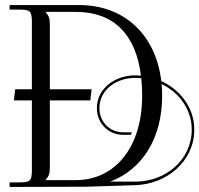

<svg xmlns="http://www.w3.org/2000/svg" viewBox="-20 -739 788 759"><path d="M415.2 -21C542.3 -68.4 621 -192.6 621 -360C621 -376 620.3 -391.6 618.9 -406.8C689.8 -372.4 738 -304.8 738 -227C738 -106 634 -21 515 -21ZM18 0 319.2 -0.9 515 -7C637.9 -10.9 748 -100 748 -227C748 -310.7 694.9 -383.3 617.6 -418.4C596 -601.4 471.6 -719 293 -719H18V-701H53C101 -701 106 -696 106 -648V-386H40L35 -342H106V-71C106 -23 101 -18 53 -18H18ZM501 -216H467C412 -216 373 -259 373 -311C373 -387 444 -431 512 -431C521 -431 529.8 -430.6 538.5 -429.7C540.8 -407.8 542 -384.5 542 -360C542 -160 437 -27 280 -27H160V-28C172 -40 177 -52 177 -75V-342H337L342 -386H177V-644C177 -667 172 -679 160 -691V-692H280C427.8 -692 516.6 -605.1 537.3 -439.8C529 -440.6 520.6 -441 512 -441C441 -441 363 -394 363 -311C363 -254 406 -206 467 -206H498Z"/></svg>

Font: FoglihtenNo04
Style: Regular
Weight: 500
Designer: gluk (gluksza@wp.pl)
Foundry: gluk (gluksza@wp.pl)
Version: Version 0.70